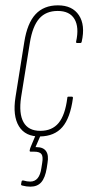

<svg xmlns="http://www.w3.org/2000/svg" viewBox="-20 -505 343 719"><path d="M130 6Q75 7 51 -32Q27 -71 38 -141L71 -348Q82 -418 113 -451.5Q144 -485 197 -485Q251 -485 275.5 -448Q300 -411 286 -349Q285 -344 281 -344H269Q264 -344 265 -349Q277 -403 259 -433.5Q241 -464 196 -464Q152 -464 127 -435.5Q102 -407 92 -346L59 -141Q50 -80 68 -47.5Q86 -15 131 -15Q175 -15 199.5 -44.5Q224 -74 232 -138Q232 -143 236 -143H249Q254 -143 253 -137Q243 -63 213.5 -29Q184 5 130 6ZM94 194Q79 194 64 190Q58 189 59 184L61 174Q62 170 68 171Q75 173 81 174Q87 175 93 175Q128 175 135 124L138 105Q142 82 135.5 72.5Q129 63 108 63H95Q91 63 91 59Q92 52 95 45L116 -5Q119 -9 121 -9H133Q138 -9 135 -5L113 46H117Q142 46 152.5 61Q163 76 158 105L155 125Q149 161 134.5 177.5Q120 194 94 194Z"/></svg>

Font: Sofia Sans Extra Condensed Thin
Style: Italic
Weight: 250
Italic angle: -9°
Version: Version 4.100